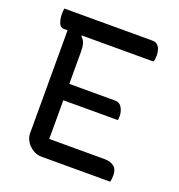

<svg xmlns="http://www.w3.org/2000/svg" viewBox="-127 -807 854 914"><g transform="rotate(20 300.0 -350.0)"><path d="M183 0Q159 0 138.5 -13Q118 -26 106 -45.5Q94 -65 94 -86V-608H74Q57 -608 49.5 -628Q42 -648 42 -671Q42 -678 42.5 -685.5Q43 -693 44 -700H489Q508 -700 517.5 -690Q527 -680 530.5 -666.5Q534 -653 534 -642Q534 -632 533 -623.5Q532 -615 529 -608H167L165 -604Q179 -592 184 -575.5Q189 -559 189 -534V-371H420Q444 -371 455.5 -351.5Q467 -332 467 -308Q467 -302 466.5 -297Q466 -292 465 -288H189V-92H469Q498 -92 516.5 -78.5Q535 -65 535 -33Q535 -25 534 -15.5Q533 -6 531 0Z"/></g></svg>

Font: Recursive Mn Csl St
Style: Regular
Weight: 400
Monospace: yes
Version: Version 1.079;hotconv 1.0.112;makeotfexe 2.5.65598; ttfautoh